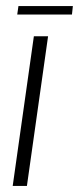

<svg xmlns="http://www.w3.org/2000/svg" viewBox="-20 -615 261 635"><path d="M22 0 92 -495H139L69 0ZM37 -567 41 -595H221L218 -567Z"/></svg>

Font: Alumni Sans Thin Light
Style: Italic
Weight: 300
Italic angle: -8°
Version: Version 1.016